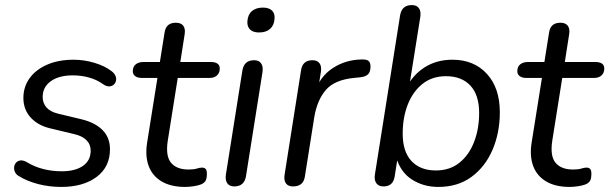

<svg xmlns="http://www.w3.org/2000/svg" viewBox="-20 -732 2415 761"><path d="M222.8 8.9Q174.8 8.9 131.3 -2.4Q87.9 -13.8 56.5 -33Q43.8 -39.8 39.2 -50.4Q34.7 -60.9 36.2 -70.9Q37.7 -80.9 44.3 -87.9Q51 -95 61.5 -96.1Q72 -97.3 85.2 -89.9Q116.7 -70.7 152 -61.9Q187.2 -53.1 224.4 -53.1Q278.3 -53.1 308.9 -74.6Q339.4 -96 339.4 -134.6Q339.4 -159.9 322.5 -176.6Q305.6 -193.3 274.4 -200.4L179.7 -223.1Q130 -234.7 101.4 -266.4Q72.7 -298.1 72.7 -343.9Q72.7 -387.3 96.9 -421.4Q121.1 -455.5 166.1 -475.4Q211.1 -495.3 272 -495.3Q312.3 -495.3 353 -483.4Q393.7 -471.5 421 -450.9Q432.7 -442.5 437.4 -431.9Q442 -421.4 439.7 -411.9Q437.5 -402.4 430.6 -396.3Q423.7 -390.3 413.3 -389.6Q402.8 -388.9 390.1 -397.3Q365.1 -415.6 334 -424.4Q302.9 -433.3 268.7 -433.3Q213.3 -433.3 181.2 -410Q149.1 -386.7 149.1 -347.7Q149.1 -323.9 163.8 -306.6Q178.5 -289.4 209.3 -281.7L304 -259Q357.1 -246 386.5 -216.4Q415.9 -186.7 415.9 -140.4Q415.9 -70.3 362.9 -30.7Q309.9 8.9 222.8 8.9Z M713.9 8.9Q657.3 8.9 620.6 -12.9Q583.9 -34.8 569.3 -74Q554.7 -113.3 563.1 -166.6L604 -423.1H542Q525.4 -423.1 515.9 -430.2Q506.4 -437.2 506.4 -449.8Q506.4 -467.9 518.1 -477.1Q529.8 -486.3 548.7 -486.3H613.7L632.4 -603.6Q638.2 -641.9 677.1 -641.9Q697.4 -641.9 706.4 -630Q715.4 -618.1 711.9 -596.3L694.7 -486.3H815Q832.6 -486.3 841.8 -480Q851.1 -473.7 851.1 -460.1Q851.1 -443.5 840.3 -433.3Q829.6 -423.1 811.1 -423.1H684.5L645.1 -175.2Q635.5 -113.6 657.9 -86.9Q680.2 -60.1 727.2 -60.1Q748.4 -60.1 760.2 -63.9Q772 -67.7 780.4 -67.7Q790.2 -67.7 795.1 -62.3Q800 -57 800 -43.3Q800 -22.6 793.5 -13.6Q787 -4.5 773.9 -0.1Q762.9 3.9 745.6 6.4Q728.4 8.9 713.9 8.9Z M908.4 6.9Q889.5 6.9 880.7 -5.7Q872 -18.3 875.4 -40.6L940.8 -453Q947.5 -493.3 987.3 -493.3Q1006.3 -493.3 1015 -480.9Q1023.7 -468.5 1020.3 -445.7L954.9 -33.3Q948.2 6.9 908.4 6.9ZM1006.5 -603.3Q983.1 -603.3 971.1 -615Q959.1 -626.8 960.5 -647.8Q962.4 -674.3 978.6 -688.1Q994.8 -701.9 1022.2 -701.9Q1045.6 -701.9 1057.8 -690.5Q1070.1 -679 1068.2 -657.5Q1066.3 -631.4 1050.4 -617.4Q1034.4 -603.3 1006.5 -603.3Z M1141.4 6.9Q1122 6.9 1113.3 -5.2Q1104.5 -17.3 1108 -39.7L1173.3 -454Q1179.1 -493.3 1218.9 -493.3Q1237.3 -493.3 1246.3 -481.4Q1255.3 -469.5 1251.9 -447.1L1239.7 -370.5H1229.2Q1249.7 -430 1299.2 -462.2Q1348.6 -494.5 1410.6 -496.3Q1432.7 -497.3 1440.6 -490.7Q1448.5 -484.2 1448.5 -468.1Q1448.5 -447.3 1438.8 -437.6Q1429.1 -427.9 1406.7 -425.5L1386.7 -423.5Q1307 -416.5 1271.9 -375.9Q1236.8 -335.2 1225.7 -267.8L1188.4 -32.4Q1182.6 6.9 1141.4 6.9Z M1717.2 8.9Q1658.6 8.9 1612.7 -20.4Q1566.8 -49.8 1549.8 -110.3L1558.3 -122L1544.5 -33.8Q1538.7 6.9 1499.9 6.9Q1480.9 6.9 1471.7 -5.7Q1462.5 -18.3 1466 -40.6L1565.8 -671.2Q1572.6 -711.9 1612.4 -711.9Q1631.3 -711.9 1640.3 -699.6Q1649.3 -687.2 1645.8 -664.4L1601 -383.2H1589.9Q1616.4 -435.5 1663.5 -465.4Q1710.7 -495.3 1773.4 -495.3Q1858.5 -495.3 1909.8 -439.3Q1961.1 -383.3 1961.1 -286.9Q1961.1 -206.6 1932.6 -139.4Q1904.2 -72.1 1849.7 -31.6Q1795.3 8.9 1717.2 8.9ZM1707.5 -56.4Q1763 -56.4 1801.1 -87.1Q1839.3 -117.9 1859.2 -169.8Q1879.1 -221.7 1879.1 -284.1Q1879.1 -355.8 1844.2 -392.9Q1809.4 -430 1747.7 -430Q1692.6 -430 1654.3 -399.2Q1615.9 -368.4 1596 -317Q1576.1 -265.7 1576.1 -202.2Q1576.1 -131 1610.9 -93.7Q1645.8 -56.4 1707.5 -56.4Z M2237.9 8.9Q2181.3 8.9 2144.6 -12.9Q2107.9 -34.8 2093.3 -74Q2078.7 -113.3 2087.1 -166.6L2128 -423.1H2066Q2049.4 -423.1 2039.9 -430.2Q2030.4 -437.2 2030.4 -449.8Q2030.4 -467.9 2042.1 -477.1Q2053.8 -486.3 2072.7 -486.3H2137.7L2156.4 -603.6Q2162.2 -641.9 2201.1 -641.9Q2221.4 -641.9 2230.4 -630Q2239.4 -618.1 2235.9 -596.3L2218.7 -486.3H2339Q2356.6 -486.3 2365.8 -480Q2375.1 -473.7 2375.1 -460.1Q2375.1 -443.5 2364.3 -433.3Q2353.6 -423.1 2335.1 -423.1H2208.5L2169.1 -175.2Q2159.5 -113.6 2181.9 -86.9Q2204.2 -60.1 2251.2 -60.1Q2272.4 -60.1 2284.2 -63.9Q2296 -67.7 2304.4 -67.7Q2314.2 -67.7 2319.1 -62.3Q2324 -57 2324 -43.3Q2324 -22.6 2317.5 -13.6Q2311 -4.5 2297.9 -0.1Q2286.9 3.9 2269.6 6.4Q2252.4 8.9 2237.9 8.9Z"/></svg>

Font: Nunito Variable Extra Light
Style: Italic
Weight: 200
Italic angle: -9°
Designer: Vernon Adams
Foundry: Vernon Adams
Version: Version 3.602